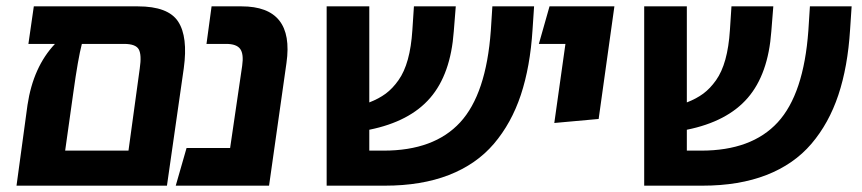

<svg xmlns="http://www.w3.org/2000/svg" viewBox="-20 -587 2725 607"><path d="M416 -566.9Q511.7 -566.9 543.2 -518.8Q574.7 -470.7 561 -371.1L507.8 0H32.2L66.9 -254.9Q85 -375.5 153.8 -448.2H69.8L86.9 -566.9ZM186 -110.8H386.2L421.9 -371.1Q428.2 -413.6 418.7 -430.9Q409.2 -448.2 372.1 -448.2H238.8Q226.6 -401.4 211.9 -294.9Z M743.7 -566.9Q911.1 -566.9 885.7 -388.2L830.6 0H535.6L569.8 -119.1H707.5L745.6 -378.9Q751 -416 739.5 -432.1Q728 -448.2 694.8 -448.2H632.8L648.9 -566.9Z M1536.6 -566.9H1668.5L1663.6 -493.2Q1656.2 -376 1626.5 -286.6Q1596.7 -197.3 1541.3 -132.3Q1485.8 -67.4 1399.2 -33.7Q1312.5 0 1196.8 0H1012.7V-566.9H1147.5V-263.2Q1177.7 -274.9 1199.5 -291Q1221.2 -307.1 1239.7 -333.3Q1258.3 -359.4 1269.3 -398.9Q1280.3 -438.5 1283.7 -492.2L1288.6 -566.9H1420.9L1414.6 -487.8Q1404.8 -352.5 1340.1 -277.6Q1275.4 -202.6 1147.5 -176.8V-110.8H1192.9Q1352.5 -110.8 1434.8 -200.2Q1517.1 -289.6 1531.7 -490.2Z M1732.4 -198.2 1767.6 -448.2H1683.6L1717.3 -566.9H1922.4L1872.6 -210.9Z M2540.5 -566.9H2672.4L2667.5 -493.2Q2660.2 -376 2630.4 -286.6Q2600.6 -197.3 2545.2 -132.3Q2489.7 -67.4 2403.1 -33.7Q2316.4 0 2200.7 0H2016.6V-566.9H2151.4V-263.2Q2181.6 -274.9 2203.4 -291Q2225.1 -307.1 2243.7 -333.3Q2262.2 -359.4 2273.2 -398.9Q2284.2 -438.5 2287.6 -492.2L2292.5 -566.9H2424.8L2418.5 -487.8Q2408.7 -352.5 2344 -277.6Q2279.3 -202.6 2151.4 -176.8V-110.8H2196.8Q2356.4 -110.8 2438.7 -200.2Q2521 -289.6 2535.6 -490.2Z"/></svg>

Font: FiraGO SemiBold
Style: Italic
Weight: 600
Italic angle: -8°
Designer: bBox Type GmbH
Foundry: bBox Type GmbH
Version: Version 1.001;PS 001.001;hotconv 1.0.88;makeotf.lib2.5.64775